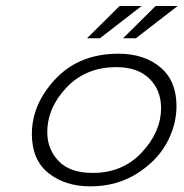

<svg xmlns="http://www.w3.org/2000/svg" viewBox="-20 -623 627 656"><path d="M384.8 -439.5Q472.7 -439.5 527.8 -393.1Q583 -346.7 583 -260.7Q583 -195.3 549.3 -133.8Q515.6 -72.3 446.8 -29.3Q377.9 13.7 289.1 13.7Q202.1 13.7 145.5 -31.7Q88.9 -77.1 88.9 -165Q88.9 -267.6 169.9 -353.5Q251 -439.5 384.8 -439.5ZM377.9 -393.6Q273.4 -393.6 207.5 -324.2Q141.6 -254.9 141.6 -170.9Q141.6 -113.3 180.2 -72.8Q218.8 -32.2 296.9 -32.2Q399.4 -32.2 464.8 -102.5Q530.3 -172.9 530.3 -253.9Q530.3 -315.4 490.2 -354.5Q450.2 -393.6 377.9 -393.6ZM463.9 -602.5 321.3 -492.2H277.3L388.7 -602.5ZM586.9 -602.5 444.3 -492.2H400.4L511.7 -602.5Z"/></svg>

Font: Thabit-Oblique
Style: Oblique
Weight: 500
Designer: Regenerated by Nadim Shaikli
Foundry: MAK Alagha
Version: 0.01